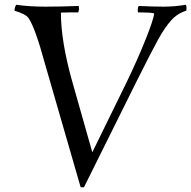

<svg xmlns="http://www.w3.org/2000/svg" viewBox="-20 -748 804 807"><path d="M48 -728Q104 -720 170 -720Q236 -720 311 -723Q312 -716 312 -708L309 -696Q257 -696 236 -695Q236 -574 284 -404L368 -108L513 -404Q557 -495 591.5 -581Q626 -667 628 -692Q611 -696 560 -696Q559 -700 559 -708Q559 -716 563 -723Q620 -720 667.5 -720Q715 -720 761 -728Q764 -723 764 -716L763 -703Q726 -692 699.5 -662.5Q673 -633 645.5 -583.5Q618 -534 553 -404L333 39H319L169 -480Q128 -631 100 -672Q88 -689 41 -703Q41 -716 48 -728Z"/></svg>

Font: Rosarivo
Style: Italic
Weight: 400
Version: Version 1.003